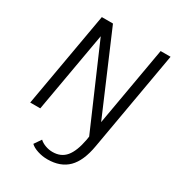

<svg xmlns="http://www.w3.org/2000/svg" viewBox="-222 -832 1120 1224"><g transform="rotate(30 338.5 -220.5)"><path d="M164 -700H246L495 -118L597 -700H670L542 31Q522 149 467 204Q412 259 316 259Q279 259 243.5 247.5Q208 236 190 218L225 167Q242 183 268 192.5Q294 202 321 202Q383 202 418.5 159.5Q454 117 471 26L475 0L219 -591L115 0H41Z"/></g></svg>

Font: Sarabun Light
Style: Italic
Weight: 300
Italic angle: -10°
Designer: Suppakit Chalermlarp | Katatrad Co.,Ltd.
Foundry: Cadson Demak Co.,Ltd.
Version: Version 1.000; ttfautohint (v1.6)